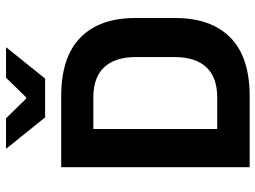

<svg xmlns="http://www.w3.org/2000/svg" viewBox="-128 -738 866 651"><g transform="rotate(-90 305.5 -413.0)"><path d="M155 0V-110H300Q368.5 -110 402.8 -147.2Q437 -184.5 437 -254V-386.5Q437 -456 402.8 -493Q368.5 -530 300 -530H154.5V-639H304.5Q436.5 -639 503 -574Q569.5 -509 569.5 -387V-253.5Q569.5 -131 503.2 -65.5Q437 0 304.5 0ZM63.5 0V-639H193V0ZM232.5 -693.5 127.5 -824V-826H229.5L296 -758H300.5L367 -826H469V-824L364 -693.5Z"/></g></svg>

Font: Anek Latin SemiBold
Style: Regular
Weight: 600
Designer: Yesha Goshar
Foundry: Ek Type
Version: Version 1.003